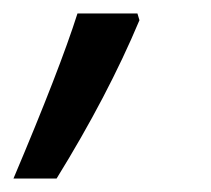

<svg xmlns="http://www.w3.org/2000/svg" viewBox="-64 -134 313 285"><path d="M51 -114H140L143 -104Q96 8 20 131H-44Q25 -32 51 -114Z"/></svg>

Font: Noto Sans UI Narrow
Style: Italic
Weight: 400
Width: 4
Italic angle: -12°
Designer: Monotype Design Team
Foundry: Monotype Imaging Inc.
Version: Version 1.001